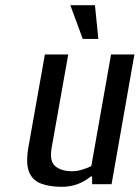

<svg xmlns="http://www.w3.org/2000/svg" viewBox="-20 -710 538 740"><path d="M218 10Q171 10 138 -2.5Q105 -15 92 -47.5Q79 -80 89 -140L153 -500H243L179 -140Q170 -88 193.5 -69Q217 -50 258 -50Q277 -50 298 -56.5Q319 -63 332 -70L408 -500H498L410 0H335V-30H330Q282 10 218 10ZM299 -560 251 -690H346L359 -560Z"/></svg>

Font: Cuprum
Style: Italic
Weight: 400
Italic angle: -10°
Designer: Jovanny Lemonad
Foundry: Jovanny Lemonad
Version: Version 3.000